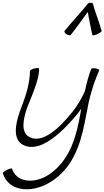

<svg xmlns="http://www.w3.org/2000/svg" viewBox="-27 -1039 757 1392"><path d="M485 -785C529 -839 568 -896 609 -952C621 -896 629 -840 643 -785C644 -781 660 -783 678 -791C696 -799 711 -810 710 -815C692 -881 665 -944 647 -1010C646 -1017 639 -1020 631 -1018C623 -1020 614 -1017 608 -1010C555 -944 495 -881 441 -815C437 -810 443 -799 455 -791C467 -783 481 -781 485 -785ZM190 -525C190 -442 164 -355 131 -269C86 -156 57 -29 143 13C257 70 409 -63 526 -203C539 -219 551 -235 562 -251C559 -238 557 -224 555 -211C528 -60 487 103 352 209C239 300 94 290 60 184C59 180 43 183 25 192C7 200 -8 211 -7 216C34 357 226 373 379 253C530 135 568 -47 600 -215C618 -320 646 -425 692 -528C695 -533 684 -540 668 -543C652 -546 637 -544 634 -539C617 -497 602 -439 588 -377C564 -323 534 -272 495 -224C403 -110 284 2 189 -44C121 -77 140 -176 172 -264C209 -357 261 -475 256 -541C257 -547 242 -547 224 -543C206 -538 190 -530 190 -525Z"/></svg>

Font: Nupuram ExtraLight Oblique
Style: Regular
Weight: 200
Designer: Santhosh Thottingal (santhosh.thottingal@gmail.com)
Foundry: SMC
Version: Version 1.000